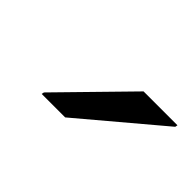

<svg xmlns="http://www.w3.org/2000/svg" viewBox="-35 -848 366 366"><g transform="rotate(45 148.5 -664.5)"><path d="M71.8 -594.1 72.8 -599.1 205.7 -734.8H297.1L296.1 -729.8L135.1 -594.1Z"/></g></svg>

Font: Saira Thin
Style: Italic
Weight: 100
Italic angle: -12°
Designer: Hector Gatti with collaboration of the Omnibus-Type team
Foundry: Omnibus-Type
Version: Version 1.101